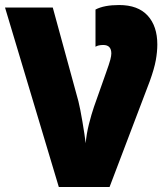

<svg xmlns="http://www.w3.org/2000/svg" viewBox="-20 -744 667 764"><path d="M360 -706V-558Q371 -565 391 -565Q423 -565 423 -531Q423 -522 419 -506.5Q415 -491 401 -452L354 -319Q344 -290 334 -250.5Q324 -211 321 -174Q317 -207 308 -260Q299 -313 292 -341L190 -714H0L214 0H416L576 -421Q594 -471 600 -504.5Q606 -538 606 -567Q606 -640 567.5 -682Q529 -724 454 -724Q394 -724 360 -706Z"/></svg>

Font: Noto Sans UI SemiCondensed Black
Style: Regular
Weight: 900
Width: 4
Designer: Monotype Design Team
Foundry: Monotype Imaging Inc.
Version: 1.001